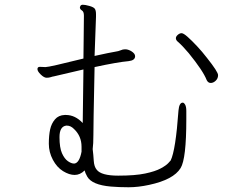

<svg xmlns="http://www.w3.org/2000/svg" viewBox="-20 -770 1040 810"><path d="M375 -284 379 -487Q476 -508 522 -512Q550 -515 550 -533Q550 -544 534 -554Q522 -561 511 -562H507Q498 -562 489.5 -558Q481 -554 464 -551.5Q447 -549 379 -534L385 -699V-710Q385 -726 380 -733Q375 -740 357 -745Q339 -750 329.5 -750Q320 -750 318 -742L317 -739Q317 -731 325.5 -726Q334 -721 334 -704L333 -610Q333 -571 332 -523Q188 -487 172 -487L148 -488Q138 -488 138 -478.5Q138 -469 152 -455.5Q166 -442 176.5 -442Q187 -442 194 -444.5Q201 -447 208 -448L332 -477L329 -251Q297 -285 258 -285H253Q227 -284 212 -266.5Q197 -249 191.5 -224Q186 -199 186 -163.5Q186 -128 203 -96Q220 -64 246 -48Q272 -32 295 -32Q318 -32 337 -51Q339 -41 348 -25Q368 10 447 17Q482 20 522.5 20Q563 20 609 10Q712 -12 742 -61Q766 -100 766 -266V-302Q766 -320 761 -328.5Q756 -337 751 -337Q736 -337 733 -304Q721 -136 700 -93Q699 -92 690 -82Q681 -72 658 -59.5Q635 -47 592.5 -38Q550 -29 478.5 -29Q407 -29 388 -54Q377 -67 375.5 -92Q374 -117 371 -141Q374 -162 374 -201Q374 -240 375 -284ZM869 -420Q880 -420 890 -429.5Q900 -439 900 -453Q900 -467 853 -526Q833 -552 811 -575.5Q789 -599 771.5 -614.5Q754 -630 746 -630Q738 -630 730 -623Q722 -616 722 -609Q722 -602 728 -596Q750 -577 776 -546Q837 -471 852 -432Q858 -420 869 -420ZM259 -240H263Q278 -240 292 -226Q324 -196 324 -151V-130Q315 -83 294 -80H292Q281 -80 266.5 -90Q252 -100 241.5 -123.5Q231 -147 231 -191.5Q231 -236 259 -240Z"/></svg>

Font: LXGW WenKai TC Light
Style: Regular
Weight: 300
Designer: LXGW / Fontworks Inc.
Foundry: LXGW / Fontworks Inc.
Version: Version 1.330